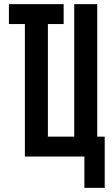

<svg xmlns="http://www.w3.org/2000/svg" viewBox="-20 -755 540 926"><path d="M387 151V0H100V-639H23V-735H287V-639H211V-96H338V-735H449V-96H485V151Z"/></svg>

Font: Iosevka SS18
Style: Bold
Weight: 700
Monospace: yes
Designer: Belleve Invis
Foundry: Belleve Invis
Version: Version 25.1.1; ttfautohint (v1.8.4)